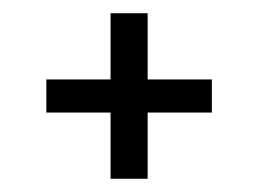

<svg xmlns="http://www.w3.org/2000/svg" viewBox="-20 -380 390 290"><path d="M203 -360V-260H300V-210H203V-110H147V-210H50V-260H147V-360Z"/></svg>

Font: Trochut
Style: Regular
Weight: 400
Designer: Andreu Balius
Foundry: Andreu Balius
Version: Version 1.001